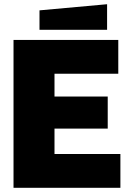

<svg xmlns="http://www.w3.org/2000/svg" viewBox="-20 -889 620 909"><path d="M44 0V-700H540V-540H238V-432H490V-280H238V-160H550V0ZM167 -748V-840L487 -869V-748Z"/></svg>

Font: Tektur ExtraBold
Style: Regular
Weight: 800
Designer: Adam Jagosz
Foundry: Adam Jagosz
Version: Version 1.005;gftools[0.9.30]